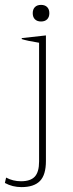

<svg xmlns="http://www.w3.org/2000/svg" viewBox="-23 -648 300 786"><path d="M111 -594Q111 -610 120 -619Q129 -628 145 -628Q161 -628 170 -619Q179 -610 179 -594Q179 -578 170 -569Q161 -560 145 -560Q129 -560 120 -569Q111 -578 111 -594ZM-3 101 2 79Q30 94 63 94Q102 94 119.5 75Q137 56 137 13V-473Q87 -481 66 -488V-492L165 -503V11Q165 68 140.5 93Q116 118 65 118Q28 118 -3 101Z"/></svg>

Font: Trirong Thin
Style: Regular
Weight: 250
Designer: Katatrad Team
Foundry: CadsonDemak
Version: Version 1.001